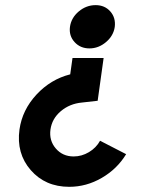

<svg xmlns="http://www.w3.org/2000/svg" viewBox="-20 -532 624 741"><path d="M466.8 63Q432.1 120.1 372.8 154.5Q313.5 189 247.1 189Q154.8 189 98.6 124.5Q42.5 60.1 55.2 -32.2Q65.9 -107.9 120.8 -167Q175.8 -226.1 251 -245.1L259.8 -308.1H379.9L356.9 -143.1L295.9 -136.2Q249 -131.8 214.8 -103Q180.7 -74.2 174.8 -32.2Q168.9 10.3 195.3 41Q221.7 71.8 264.2 71.8Q295.4 71.8 323.2 55.2Q351.1 38.6 366.2 11.2ZM250 -428.2Q254.9 -463.4 283.9 -487.8Q313 -512.2 349.1 -512.2Q384.3 -512.2 405.8 -487.8Q427.2 -463.4 422.9 -428.2Q418 -394 389.2 -369.6Q360.4 -345.2 325.2 -345.2Q290 -345.2 267.8 -369.6Q245.6 -394 250 -428.2Z"/></svg>

Font: Human Sans Bold
Style: Italic
Weight: 700
Italic angle: -8°
Designer: Tim Radville
Foundry: Continuum
Version: Version 1.000;FEAKit 1.0